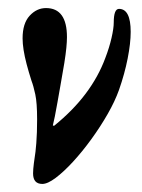

<svg xmlns="http://www.w3.org/2000/svg" viewBox="-20 -446 352 476"><path d="M85 10Q62 10 62 -16Q62 -26 64 -41.5Q66 -57 68 -70Q69 -79 70 -91Q71 -103 71.5 -118.5Q72 -134 72 -150Q72 -191 67.5 -212Q63 -233 58 -246Q51 -268 46 -287Q41 -306 38.5 -322Q36 -338 36 -351Q36 -388 53.5 -407Q71 -426 94 -426Q120 -426 133 -408Q146 -390 146 -354Q146 -343 144.5 -327.5Q143 -312 139.5 -290Q136 -268 130 -235Q126 -213 122.5 -192.5Q119 -172 116 -157.5Q113 -143 111 -135L114 -134Q161 -172 192.5 -214Q224 -256 241 -302Q251 -328 256.5 -352Q262 -376 262 -390Q262 -424 275 -424Q304 -424 304 -367Q304 -339 296.5 -301Q289 -263 275 -223Q265 -195 247 -163.5Q229 -132 206.5 -101Q184 -70 161 -45Q138 -20 118 -5Q98 10 85 10Z"/></svg>

Font: Junicode VF
Style: Italic
Weight: 400
Italic angle: -11°
Designer: Peter S. Baker
Version: Version 2.209